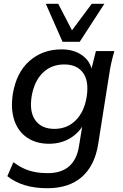

<svg xmlns="http://www.w3.org/2000/svg" viewBox="-20 -775 652 1019"><path d="M231 224Q165 224 112 208Q59 192 19 160L51 86Q78 106 106 119Q134 132 165.5 138Q197 144 232 144Q306 144 347 107.5Q388 71 399 2L421 -133H432Q409 -78 358 -45Q307 -12 240 -12Q172 -12 124 -44.5Q76 -77 56 -136.5Q36 -196 48 -276Q67 -391 137 -452Q207 -513 307 -513Q373 -513 417.5 -480.5Q462 -448 470 -392L463 -400L489 -504H587Q578 -473 571 -442.5Q564 -412 560 -383L501 -10Q483 104 414.5 164Q346 224 231 224ZM269 -91Q336 -91 381.5 -136Q427 -181 440 -261Q453 -345 420.5 -389Q388 -433 321 -433Q253 -433 207.5 -389Q162 -345 148 -264Q135 -181 168 -136Q201 -91 269 -91ZM312 -553 223 -755H289L362 -614L467 -755H534L403 -553Z"/></svg>

Font: Mulish ExtraLight SemiBold
Style: Italic
Weight: 600
Italic angle: -9°
Version: Version 3.603